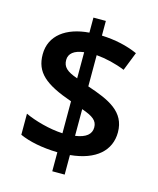

<svg xmlns="http://www.w3.org/2000/svg" viewBox="-120 -844 813 986"><g transform="rotate(15 286.0 -350.5)"><path d="M253 -43V58H319V-46C456 -59 527 -126 527 -222C527 -332 436 -372 319 -411V-577C368 -573 423 -560 472 -540L511 -639C454 -664 392 -678 319 -681V-759H253V-679C132 -670 50 -610 50 -510C50 -414 107 -365 253 -314V-144C184 -147 102 -170 51 -194V-82C102 -59 171 -45 253 -43ZM253 -575V-436C195 -456 174 -476 174 -513C174 -547 201 -569 253 -575ZM319 -148V-290C379 -269 403 -251 403 -215C403 -179 376 -156 319 -148Z"/></g></svg>

Font: Noto Sans Gunjala Gondi Semibold
Style: Regular
Weight: 400
Designer: Ek Type
Foundry: Ek Type
Version: Version 1.004